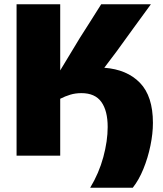

<svg xmlns="http://www.w3.org/2000/svg" viewBox="-20 -733 768 904"><path d="M404.5 151Q446 82.5 466.5 6.5Q487 -69.5 487 -135Q487 -211.5 457.2 -253Q427.5 -294.5 363.5 -294.5Q335 -294.5 311 -287.2Q287 -280 263.5 -268V0H58V-713H263.5V-401.5L356 -554.5Q379.5 -591 402.5 -627.5Q425.5 -664 456.5 -713H690.5Q649.5 -656.5 609.5 -602Q569.5 -547 529.5 -491.5L471 -414Q578 -406 639 -343Q700 -280 700 -154.5Q700 -104 688.2 -47Q676.5 10 655.2 62.2Q634 114.5 605 151Z"/></svg>

Font: Heraclito ExtraBold
Style: Regular
Weight: 800
Designer: Kostas Bartsokas (font) & Cristiano Sobral (main changes)
Foundry: Kostas Bartsokas (font) & Cristiano Sobral (main changes)
Version: Version 1.00;July 8, 2020;FontCreator 13.0.0.2655 64-bit